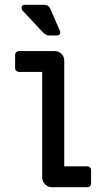

<svg xmlns="http://www.w3.org/2000/svg" viewBox="-20 -781 434 801"><path d="M197 0Q180 0 168 -12Q156 -24 156 -41V-481H60Q53 -481 48 -485.5Q43 -490 43 -497V-552Q43 -559 48 -563.5Q53 -568 60 -568H207Q224 -568 236 -556.5Q248 -545 248 -528V-87H344Q351 -87 355.5 -82.5Q360 -78 360 -71V-16Q360 -9 355.5 -4.5Q351 0 344 0ZM187 -633Q178 -633 172.5 -636Q167 -639 162 -643L74 -737Q70 -742 70 -748Q70 -761 84 -761H165Q174 -761 180.5 -756.5Q187 -752 190 -744L230 -652Q233 -645 229.5 -639Q226 -633 218 -633Z"/></svg>

Font: Miriam Libre Medium
Style: Regular
Weight: 500
Version: Version 2.000